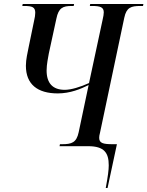

<svg xmlns="http://www.w3.org/2000/svg" viewBox="-20 -734 740 964"><path d="M511 210H520L567 -10H546C498 -10 478 -15 478 -42C478 -48 479 -57 482 -67L604 -645C615 -697 638 -704 685 -704H698L700 -714H433L431 -704H443C483 -704 501 -698 501 -672C501 -663 499 -651 495 -634L427 -317C383 -297 337 -283 305 -283C245 -283 214 -316 214 -380C214 -411 222 -447 225 -465L263 -640C274 -695 296 -704 340 -704H350L352 -714H94L92 -704H102C142 -704 157 -698 157 -670C157 -660 155 -645 151 -629L124 -498C119 -471 110 -437 110 -404C110 -311 168 -265 270 -265C332 -265 385 -287 425 -307L375 -70C364 -18 340 -10 292 -10H281L279 0H423C504 0 526 34 526 96C526 119 522 150 511 210Z"/></svg>

Font: Noto Serif Display Condensed Medium
Style: Italic
Weight: 500
Width: 3
Italic angle: -12°
Designer: Monotype Design Team
Foundry: Monotype Imaging Inc.
Version: Version 2.009